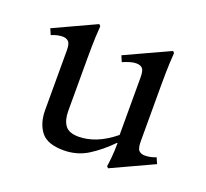

<svg xmlns="http://www.w3.org/2000/svg" viewBox="-91 -568 749 697"><g transform="rotate(20 283.5 -219.5)"><path d="M542 -77 552 -54 390 21 384 15Q386 6 388.5 -20.5Q391 -47 391 -77H389Q350 -37 308.5 -11Q267 15 215 15Q152 15 127.5 -17Q103 -49 103 -100V-330Q103 -356 94.5 -364Q86 -372 72 -372Q52 -372 29 -362L19 -385L181 -460L187 -454Q186 -446 184.5 -411.5Q183 -377 183 -331V-125Q183 -90 197.5 -70Q212 -50 250 -50Q282 -50 316.5 -63.5Q351 -77 388 -107V-330Q388 -356 380 -364Q372 -372 357 -372Q344 -372 330 -367.5Q316 -363 305 -358L295 -381L466 -460L472 -454Q471 -446 469.5 -411.5Q468 -377 468 -331V-112Q468 -84 476.5 -76Q485 -68 499 -68Q521 -68 542 -77Z"/></g></svg>

Font: Bona Nova SC
Style: Regular
Weight: 400
Designer: Mateusz Machalski
Foundry: Capitalics
Version: Version 4.001; ttfautohint (v1.8.4.7-5d5b)